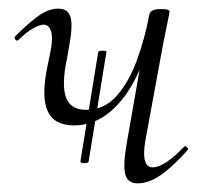

<svg xmlns="http://www.w3.org/2000/svg" viewBox="-20 -415 469 444"><path d="M151 -125Q105 -125 90 -158.5Q75 -192 90 -263L97 -297Q103 -328 98 -343Q93 -358 81 -358Q71 -358 55 -348.5Q39 -339 23 -323Q20 -319 16 -323Q12 -327 15 -331Q45 -361 68.5 -378Q92 -395 115 -395Q138 -395 143.5 -374Q149 -353 138 -297L135 -280Q122 -219 132.5 -190Q143 -161 179 -161Q221 -161 249.5 -193Q278 -225 296.5 -275.5Q315 -326 325 -380L337 -379Q326 -305 300 -247.5Q274 -190 236 -157.5Q198 -125 151 -125ZM298 9Q275 9 269.5 -12.5Q264 -34 274 -89L325 -380Q327 -394 351 -394Q364 -394 368 -392.5Q372 -391 372 -388Q372 -385 367 -361.5Q362 -338 357 -312L316 -89Q306 -28 333 -28Q360 -28 405 -75Q408 -79 412.5 -74.5Q417 -70 413 -67Q379 -29 351.5 -10Q324 9 298 9ZM185 -42Q185 -39 180 -38Q175 -37 170.5 -38Q166 -39 166 -42L207 -294Q208 -297 212.5 -297.5Q217 -298 222 -297.5Q227 -297 226 -294Z"/></svg>

Font: Cormorant Light
Style: Italic
Weight: 300
Italic angle: -10°
Designer: Christian Thalmann (Catharsis Fonts)
Foundry: Catharsis Fonts
Version: Version 4.000